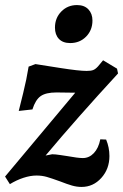

<svg xmlns="http://www.w3.org/2000/svg" viewBox="-29 -726 486 758"><path d="M84 -463 111 -473Q136 -469 209.5 -457.5Q283 -446 313 -446Q330 -446 339 -449.5Q348 -453 358 -464L378 -488L433 -455L437 -436Q274 -259 151 -112L177 -117Q189 -117 208.5 -114Q228 -111 235 -110Q279 -102 298 -102Q323 -102 341.5 -121.5Q360 -141 367 -176L390 -175Q403 -144 403 -110Q403 -59 371 -23.5Q339 12 293 12Q274 12 255 6.5Q236 1 208 -10Q175 -22 156 -27.5Q137 -33 115 -33Q91 -33 63.5 -24Q36 -15 10 1L-9 -29L268 -360L194 -361Q152 -361 131.5 -346.5Q111 -332 99 -294L45 -288Q49 -304 62.5 -358.5Q76 -413 84 -463ZM188 -617Q188 -655 213 -680.5Q238 -706 275 -706Q304 -706 320 -689Q336 -672 336 -645Q336 -607 311 -581.5Q286 -556 248 -556Q219 -556 203.5 -572.5Q188 -589 188 -617Z"/></svg>

Font: Alegreya
Style: Bold Italic
Weight: 700
Italic angle: -7°
Designer: Juan Pablo del Peral
Foundry: Huerta Tipografica
Version: Version 2.007; ttfautohint (v1.6)